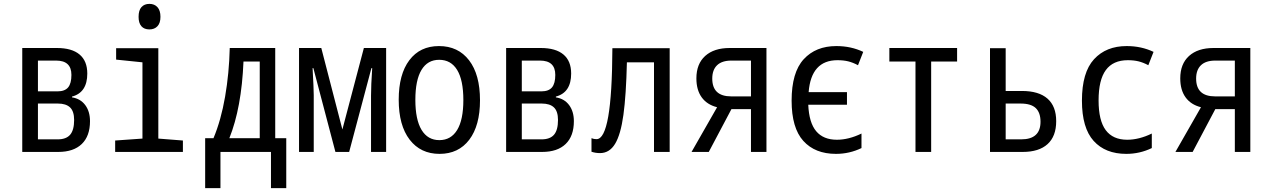

<svg xmlns="http://www.w3.org/2000/svg" viewBox="-20 -785 6540 992"><path d="M95 -537H274Q351 -537 391 -503.5Q431 -470 431 -405Q431 -307 352 -286V-282Q396 -275 420.5 -242Q445 -209 445 -159Q445 -82 402.5 -41Q360 0 281 0H95ZM277 -313Q315 -313 332 -333.5Q349 -354 349 -398Q349 -472 270 -472H176V-313ZM278 -65Q322 -65 342.5 -89Q363 -113 363 -165Q363 -210 342 -230Q321 -250 279 -250H176V-65Z M696 -698Q696 -732 711 -748.5Q726 -765 752 -765Q778 -765 793.5 -748Q809 -731 809 -698Q809 -666 793.5 -649.5Q778 -633 752 -633Q725 -633 710.5 -649.5Q696 -666 696 -698ZM575 -59 716 -69V-463L580 -477V-536H798V-69L925 -59V0H575Z M1040 -71H1083Q1122 -164 1143 -285.5Q1164 -407 1167 -537H1402V-71H1459V187H1380V0H1119V187H1040ZM1322 -71V-467H1238Q1228 -228 1165 -71Z M1525 -537H1640L1749 -116L1860 -537H1975V0H1897V-291Q1897 -342 1903 -433H1899L1784 0H1713L1599 -433H1595Q1601 -325 1601 -293V0H1525Z M2040 -270Q2040 -401 2095 -474Q2150 -547 2248 -547Q2347 -547 2403.5 -473.5Q2460 -400 2460 -267Q2460 -136 2404.5 -63Q2349 10 2251 10Q2153 10 2096.5 -63.5Q2040 -137 2040 -270ZM2374 -268Q2374 -371 2342 -423.5Q2310 -476 2249 -476Q2189 -476 2157.5 -423.5Q2126 -371 2126 -269Q2126 -167 2158 -114Q2190 -61 2250 -61Q2310 -61 2342 -113.5Q2374 -166 2374 -268Z M2595 -537H2774Q2851 -537 2891 -503.5Q2931 -470 2931 -405Q2931 -307 2852 -286V-282Q2896 -275 2920.5 -242Q2945 -209 2945 -159Q2945 -82 2902.5 -41Q2860 0 2781 0H2595ZM2777 -313Q2815 -313 2832 -333.5Q2849 -354 2849 -398Q2849 -472 2770 -472H2676V-313ZM2778 -65Q2822 -65 2842.5 -89Q2863 -113 2863 -165Q2863 -210 2842 -230Q2821 -250 2779 -250H2676V-65Z M3036 -1V-71Q3048 -66 3062 -66Q3102 -66 3122.5 -182.5Q3143 -299 3144 -536H3440V0H3359V-463H3219Q3215 -293 3201 -191.5Q3187 -90 3158 -42Q3129 6 3080 6Q3057 6 3036 -1Z M3685 -231Q3633 -244 3605.5 -282Q3578 -320 3578 -380Q3578 -455 3623.5 -496Q3669 -537 3750 -537H3940V0H3860V-221H3759L3642 0H3553ZM3860 -287V-472H3759Q3710 -472 3685 -448Q3660 -424 3660 -379Q3660 -287 3758 -287Z M4304 -63Q4365 -63 4431 -95V-20Q4369 10 4299 10Q4191 10 4130.5 -57Q4070 -124 4070 -265Q4070 -411 4132.5 -479Q4195 -547 4301 -547Q4377 -547 4440 -517L4413 -448Q4387 -462 4362.5 -468Q4338 -474 4307 -474Q4171 -474 4158 -309H4356V-244H4156Q4160 -151 4197 -107Q4234 -63 4304 -63Z M4710 -467H4575V-537H4925V-467H4791V0H4710Z M5095 -536H5176V-315H5260Q5347 -315 5392 -275.5Q5437 -236 5437 -159Q5437 -81 5392.5 -40.5Q5348 0 5264 0H5095ZM5256 -65Q5356 -65 5356 -156Q5356 -203 5331.5 -226.5Q5307 -250 5253 -250H5176V-65Z M5570 -265Q5570 -411 5632.5 -479Q5695 -547 5801 -547Q5877 -547 5940 -517L5913 -448Q5887 -462 5862.5 -468Q5838 -474 5807 -474Q5731 -474 5693.5 -423Q5656 -372 5656 -266Q5656 -162 5693 -112.5Q5730 -63 5804 -63Q5865 -63 5931 -95V-20Q5869 10 5799 10Q5691 10 5630.5 -57Q5570 -124 5570 -265Z M6185 -231Q6133 -244 6105.5 -282Q6078 -320 6078 -380Q6078 -455 6123.5 -496Q6169 -537 6250 -537H6440V0H6360V-221H6259L6142 0H6053ZM6360 -287V-472H6259Q6210 -472 6185 -448Q6160 -424 6160 -379Q6160 -287 6258 -287Z"/></svg>

Font: Noto Sans Mono UI Cond
Style: Regular
Weight: 400
Width: 3
Monospace: yes
Designer: Monotype Design team
Foundry: Monotype Imaging Inc.
Version: Version 1.000